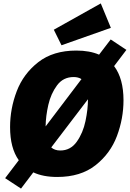

<svg xmlns="http://www.w3.org/2000/svg" viewBox="-20 -1021 760 1124"><path d="M720 -729 648 -634Q703 -561 703 -434Q703 -327 664.5 -224.5Q626 -122 539 -53.5Q452 15 315 15Q232 15 175 -12L103 83L10 22L90 -83Q39 -154 39 -277Q39 -385 78 -487Q117 -589 204 -657Q291 -725 427 -725Q505 -725 560 -701L628 -790ZM247 -281 457 -558Q438 -570 411 -570Q350 -570 314 -521.5Q278 -473 263 -407.5Q248 -342 247 -281ZM495 -440 280 -158Q300 -140 333 -140Q393 -140 429.5 -191.5Q466 -243 480.5 -312.5Q495 -382 495 -440ZM629 -858 340 -756 295 -847 570 -1001Z"/></svg>

Font: Bitter Pro Black
Style: Italic
Weight: 900
Italic angle: -9°
Designer: Sol Matas, and Bitter project Authors
Foundry: Sol Matas
Version: Version 1.010